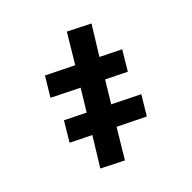

<svg xmlns="http://www.w3.org/2000/svg" viewBox="-168 -631 937 937"><g transform="rotate(-45 300.0 -162.5)"><path d="M178 160 65 103 153 -40 48 -92 106 -189 211 -137 276 -244 137 -313 195 -409 335 -340 422 -485 535 -428 447 -285 552 -233 494 -136 389 -188 324 -81 463 -12 405 84 265 15Z"/></g></svg>

Font: Iosevka Curly Heavy Extended
Style: Regular
Weight: 900
Width: 7
Monospace: yes
Designer: Belleve Invis
Foundry: Belleve Invis
Version: Version 11.1.0; ttfautohint (v1.8.3)